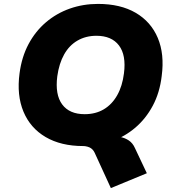

<svg xmlns="http://www.w3.org/2000/svg" viewBox="-20 -736 896 982"><path d="M547 226 464 45Q455 26 438 18Q421 10 390 10L535 -41Q566 -41 592.5 -36Q619 -31 639 -17.5Q659 -4 670 21L731 150ZM406 11Q292 11 213.5 -35Q135 -81 100 -165Q65 -249 80 -361Q91 -445 126 -510.5Q161 -576 215 -622Q269 -668 337 -692Q405 -716 481 -716Q596 -716 674 -670.5Q752 -625 787 -542Q822 -459 807 -347Q797 -262 761.5 -195.5Q726 -129 672 -83Q618 -37 550 -13Q482 11 406 11ZM413 -152Q469 -152 511 -177Q553 -202 579.5 -249Q606 -296 614 -361Q626 -454 588.5 -503.5Q551 -553 473 -553Q419 -553 376.5 -528.5Q334 -504 308 -457.5Q282 -411 273 -346Q261 -252 298 -202Q335 -152 413 -152Z"/></svg>

Font: Nunito Sans 7pt Black
Style: Italic
Weight: 900
Italic angle: -9°
Version: Version 3.101;gftools[0.9.27]